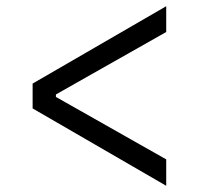

<svg xmlns="http://www.w3.org/2000/svg" viewBox="-20 -614 640 618"><path d="M85 -265V-345L515 -594V-511L160 -310V-302L515 -101V-16Z"/></svg>

Font: iA Writer Quattro V
Style: Regular
Weight: 400
Designer: Mike Abbink, Paul van der Laan, Pieter van Rosmalen, Oliver Reichenstein
Foundry: Information Architects Inc.
Version: Version 2.000